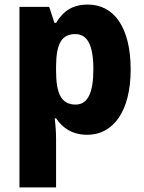

<svg xmlns="http://www.w3.org/2000/svg" viewBox="-20 -579 631 839"><path d="M364 -559C296 -559 256 -530 225 -479H218L195 -549H65V240H225V28C225 0 223 -30 219 -62H225C253 -21 294 10 362 10C474 10 551 -92 551 -275C551 -458 479 -559 364 -559ZM309 -430C362 -430 388 -382 388 -276C388 -172 363 -122 310 -122C247 -122 225 -172 225 -270V-291C226 -386 248 -430 309 -430Z"/></svg>

Font: Noto Sans Arabic UI SmCn XBd
Style: Regular
Weight: 800
Width: 4
Designer: Monotype Design Team, Nadine Chahine and Nizar Qandah
Foundry: Monotype Imaging Inc.
Version: Version 2.010